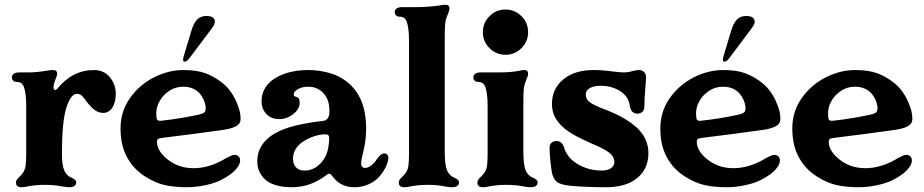

<svg xmlns="http://www.w3.org/2000/svg" viewBox="-20 -776 3880 806"><path d="M47 -10Q47 -16 51 -22Q55 -28 61 -33Q71 -43 76 -50Q85 -63 87.5 -80.5Q90 -98 90 -130V-332Q90 -385 80 -412Q76 -422 69 -427Q62 -432 50 -432Q41 -432 35.5 -437.5Q30 -443 30 -452Q30 -460 37.5 -466Q45 -472 60 -472H98Q133 -472 175 -479Q192 -482 202.5 -482Q220 -482 220 -467Q220 -458 208.8 -432Q204.6 -416 204.6 -412Q204.6 -398 212 -398Q215 -398 220 -403Q284 -482 375 -482Q416 -482 441 -452Q466 -422 466 -382Q466 -346 451.5 -324Q437 -302 413 -302Q395 -302 378.5 -313.5Q362 -325 340 -354L337 -359Q327 -372 320.1 -377Q313.2 -382 303 -382Q277 -382 258.5 -323.6Q240 -265.3 240 -130Q240 -83 250 -60Q260 -38 280 -30Q300 -22 300 -10Q300 -1 292.5 4.5Q285 10 270 10Q259 10 237 6Q209 0 169 0Q127.3 0 94 7Q82 10 70 10Q47 10 47 -10Z M591 -34Q541 -65 513.5 -115.5Q486 -166 486 -237Q486 -308 525.5 -364Q565 -420 626 -451Q687 -482 750 -482Q806 -482 842.5 -468.5Q879 -455 912 -429Q935 -411 950.5 -388Q966 -365 975 -342Q983 -323 986.5 -308Q990 -293 990 -276Q990 -260 977 -250Q959 -237 919 -231Q899 -228 786 -213L667 -198Q649 -196 644 -193Q639 -190 639 -181Q639 -143 682 -108Q704 -90 731.5 -80Q759 -70 793 -70Q855 -70 919 -106Q921 -107 923 -108.5Q925 -110 927 -111Q938 -117 948 -121.5Q958 -126 965 -126Q975 -126 981.5 -119.5Q988 -113 988 -102Q988 -88 975 -71Q953 -42 903 -18Q878 -6 839.5 2Q801 10 765 10Q714 10 674 1.5Q634 -7 591 -34ZM811 -294Q834 -299 839.5 -306Q845 -313 843 -331Q841 -344 835 -357.5Q829 -371 819 -383Q793 -412 749 -412Q717 -412 691 -395Q665 -378 650.5 -352.5Q636 -327 636 -301Q636 -282 639 -275Q642 -268 655 -269Q694 -273 733.5 -279.5Q773 -286 811 -294ZM750 -536 784 -649Q794 -681 808.5 -695Q823 -709 847 -709Q873 -709 880 -694.5Q887 -680 870 -658L777 -534Q765 -517 754 -517Q750 -517 749 -522Q748 -527 750 -536Z M1118 -6Q1094 -17 1077 -41Q1060 -65 1060 -99Q1060 -136 1078 -164.5Q1096 -193 1129 -213Q1167 -236 1221.5 -249Q1276 -262 1333 -268Q1349 -269 1356 -279.5Q1363 -290 1363 -308Q1363 -320 1361 -336Q1355 -370 1331.5 -391Q1308 -412 1274 -412Q1249 -412 1231 -402Q1213 -392 1213 -379Q1213 -375 1215.5 -373Q1218 -371 1224 -369Q1232 -367 1235 -361Q1238 -355 1238 -344Q1238 -318 1211 -297Q1184 -276 1153 -276Q1118 -276 1098 -297.5Q1078 -319 1078 -350Q1078 -394 1107 -425Q1131 -451 1174.5 -466.5Q1218 -482 1274 -482Q1313 -482 1352 -472.5Q1391 -463 1419 -445Q1517 -383 1517 -237Q1517 -206 1513.5 -182.5Q1510 -159 1503 -130Q1496 -102 1496 -91Q1496 -81 1500.5 -76Q1505 -71 1513 -71Q1529 -71 1547 -89Q1557 -99 1562 -108L1572 -120Q1582 -132 1593 -132Q1602 -132 1606.5 -126Q1611 -120 1610 -109Q1608 -90 1595.5 -67.5Q1583 -45 1567 -29Q1550 -12 1524 -1Q1498 10 1468 10Q1441 10 1419.5 0.5Q1398 -9 1384 -26L1377 -34Q1373 -40 1369 -43.5Q1365 -47 1362 -47Q1358 -47 1350 -41L1349 -40Q1317 -16 1281.5 -3Q1246 10 1203 10Q1154 10 1118 -6ZM1339 -107Q1352 -126 1357 -150.5Q1362 -175 1362 -195Q1362 -206 1357 -209.5Q1352 -213 1338 -212Q1312 -210 1285.5 -199Q1259 -188 1242 -174Q1210 -147 1210 -110Q1210 -87 1222.5 -73.5Q1235 -60 1258 -60Q1307 -60 1339 -107Z M1654 -10Q1654 -16 1658 -22Q1662 -28 1668 -33Q1678 -43 1683 -50Q1692 -63 1694.5 -80.5Q1697 -98 1697 -130V-606Q1697 -659 1687 -686Q1683 -696 1676 -701Q1669 -706 1657 -706Q1648 -706 1642.5 -711.5Q1637 -717 1637 -726Q1637 -734 1644.5 -740Q1652 -746 1667 -746H1725Q1777 -746 1824 -753Q1841 -756 1850 -756Q1867 -756 1867 -741Q1867 -732 1856 -706Q1850 -692 1848.5 -673Q1847 -654 1847 -617V-606V-140Q1847 -83 1857 -60Q1867 -38 1887 -30Q1907 -22 1907 -10Q1907 -1 1899.5 4.5Q1892 10 1877 10Q1866 10 1844 6Q1816 0 1776 0Q1734.3 0 1701 7Q1689 10 1677 10Q1654 10 1654 -10Z M1984 -10Q1984 -16 1988 -22Q1992 -28 1998 -33Q2008 -43 2013 -50Q2022 -63 2024.5 -80.5Q2027 -98 2027 -130V-332Q2027 -385 2017 -412Q2013 -422 2006 -427Q1999 -432 1987 -432Q1978 -432 1972.5 -437.5Q1967 -443 1967 -452Q1967 -460 1974.5 -466Q1982 -472 1997 -472H2075Q2125 -472 2160 -479Q2171.1 -482 2180.4 -482Q2197 -482 2197 -467Q2197 -458 2186 -432Q2180 -417.8 2178.5 -398.9Q2177 -380 2177 -343V-332V-140Q2177 -83 2187 -60Q2197 -38 2217 -30Q2237 -22 2237 -10Q2237 -1 2229.5 4.5Q2222 10 2207 10Q2196 10 2174 6Q2146 0 2106 0Q2064.3 0 2031 7Q2019 10 2007 10Q1984 10 1984 -10ZM2007 -640.8Q2007 -680 2034.8 -708Q2062.6 -736 2101.8 -736Q2141 -736 2169 -708.2Q2197 -680.4 2197 -641.2Q2197 -602 2169.2 -574Q2141.4 -546 2102.2 -546Q2063 -546 2035 -573.8Q2007 -601.6 2007 -640.8Z M2349 0Q2325 -5 2314 -16Q2302 -28 2297 -51Q2294 -67 2290.5 -100Q2287 -133 2287 -154Q2287 -169 2295 -176.5Q2303 -184 2317 -184Q2329 -184 2337 -176Q2345 -168 2349 -154Q2354 -136 2367.5 -119Q2381 -102 2402 -89Q2449 -60 2507 -60Q2531 -60 2545 -70Q2559 -80 2559 -96Q2559 -115 2542 -131Q2525 -147 2481 -166Q2461 -174 2452 -179Q2399 -202 2366 -224.5Q2333 -247 2315 -275Q2297 -303 2297 -339Q2297 -403 2344.5 -442.5Q2392 -482 2472 -482Q2508 -482 2552 -476Q2584 -472 2598 -472Q2618 -472 2636 -478Q2652 -482 2661 -482Q2678 -482 2686 -471Q2692 -464 2692 -449L2690 -418Q2685 -363 2685 -328Q2685 -314 2676.5 -306.5Q2668 -299 2656 -299Q2643 -299 2635 -306.5Q2627 -314 2625 -327Q2622 -346 2615.5 -359.5Q2609 -373 2595 -385Q2579 -399 2554 -407.5Q2529 -416 2503 -416Q2474 -416 2456.5 -406.5Q2439 -397 2439 -379Q2439 -360 2455 -347.5Q2471 -335 2518 -317Q2608 -283 2655 -238.5Q2702 -194 2702 -133Q2702 -68 2655.5 -29Q2609 10 2523 10Q2473 10 2423 7.5Q2373 5 2349 0Z M2857 -34Q2807 -65 2779.5 -115.5Q2752 -166 2752 -237Q2752 -308 2791.5 -364Q2831 -420 2892 -451Q2953 -482 3016 -482Q3072 -482 3108.5 -468.5Q3145 -455 3178 -429Q3201 -411 3216.5 -388Q3232 -365 3241 -342Q3249 -323 3252.5 -308Q3256 -293 3256 -276Q3256 -260 3243 -250Q3225 -237 3185 -231Q3165 -228 3052 -213L2933 -198Q2915 -196 2910 -193Q2905 -190 2905 -181Q2905 -143 2948 -108Q2970 -90 2997.5 -80Q3025 -70 3059 -70Q3121 -70 3185 -106Q3187 -107 3189 -108.5Q3191 -110 3193 -111Q3204 -117 3214 -121.5Q3224 -126 3231 -126Q3241 -126 3247.5 -119.5Q3254 -113 3254 -102Q3254 -88 3241 -71Q3219 -42 3169 -18Q3144 -6 3105.5 2Q3067 10 3031 10Q2980 10 2940 1.5Q2900 -7 2857 -34ZM3077 -294Q3100 -299 3105.5 -306Q3111 -313 3109 -331Q3107 -344 3101 -357.5Q3095 -371 3085 -383Q3059 -412 3015 -412Q2983 -412 2957 -395Q2931 -378 2916.5 -352.5Q2902 -327 2902 -301Q2902 -282 2905 -275Q2908 -268 2921 -269Q2960 -273 2999.5 -279.5Q3039 -286 3077 -294ZM3016 -536 3050 -649Q3060 -681 3074.5 -695Q3089 -709 3113 -709Q3139 -709 3146 -694.5Q3153 -680 3136 -658L3043 -534Q3031 -517 3020 -517Q3016 -517 3015 -522Q3014 -527 3016 -536Z M3411 -34Q3361 -65 3333.5 -115.5Q3306 -166 3306 -237Q3306 -308 3345.5 -364Q3385 -420 3446 -451Q3507 -482 3570 -482Q3626 -482 3662.5 -468.5Q3699 -455 3732 -429Q3755 -411 3770.5 -388Q3786 -365 3795 -342Q3803 -323 3806.5 -308Q3810 -293 3810 -276Q3810 -260 3797 -250Q3779 -237 3739 -231Q3719 -228 3606 -213L3487 -198Q3469 -196 3464 -193Q3459 -190 3459 -181Q3459 -143 3502 -108Q3524 -90 3551.5 -80Q3579 -70 3613 -70Q3675 -70 3739 -106Q3741 -107 3743 -108.5Q3745 -110 3747 -111Q3758 -117 3768 -121.5Q3778 -126 3785 -126Q3795 -126 3801.5 -119.5Q3808 -113 3808 -102Q3808 -88 3795 -71Q3773 -42 3723 -18Q3698 -6 3659.5 2Q3621 10 3585 10Q3534 10 3494 1.5Q3454 -7 3411 -34ZM3631 -294Q3654 -299 3659.5 -306Q3665 -313 3663 -331Q3661 -344 3655 -357.5Q3649 -371 3639 -383Q3613 -412 3569 -412Q3537 -412 3511 -395Q3485 -378 3470.5 -352.5Q3456 -327 3456 -301Q3456 -282 3459 -275Q3462 -268 3475 -269Q3514 -273 3553.5 -279.5Q3593 -286 3631 -294Z"/></svg>

Font: Raigarh
Style: Regular
Weight: 400
Designer: jaikishan Patel
Foundry: MagicType
Version: Version 1.000;FEAKit 1.0